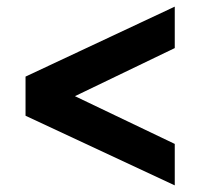

<svg xmlns="http://www.w3.org/2000/svg" viewBox="-20 -559 603 579"><path d="M507 0 57 -210V-328L507 -539V-414L206 -269L507 -125Z"/></svg>

Font: Plus Jakarta Display Medium
Style: Regular
Weight: 500
Designer: Gumpita Rahayu
Foundry: Tokotype Studio
Version: Version 1.000